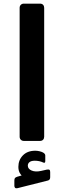

<svg xmlns="http://www.w3.org/2000/svg" viewBox="-20 -770 351 1056"><path d="M111 5Q101 5 94.5 -1.5Q88 -8 88 -18V-727Q88 -737 94.5 -743.5Q101 -750 111 -750H200Q211 -750 217 -743.5Q223 -737 223 -727V-18Q223 -8 217 -1.5Q211 5 200 5ZM76 265Q67 267 63 263Q59 259 59 252V223Q59 213 62.5 209Q66 205 75 202L117 190V209Q105 204 93 188Q81 172 81 148Q81 110 106 84.5Q131 59 174 59Q186 59 198 62Q210 65 217 69Q229 76 229 85V116Q229 129 218 124Q197 114 171 114Q152 114 142.5 121.5Q133 129 133 141Q133 159 154 168Q175 177 206 170L237 163Q248 161 252 164Q256 167 256 176V205Q256 220 243 223Z"/></svg>

Font: Rubik
Style: Bold Italic
Weight: 700
Italic angle: -12°
Designer: Hubert and Fischer
Foundry: Hubert and Fischer
Version: Version 2.300;gftools[0.9.30]